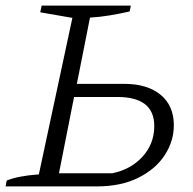

<svg xmlns="http://www.w3.org/2000/svg" viewBox="-27 -667 691 687"><path d="M-7 0 -3 -21Q39 -38 112 -43L232 -603L117 -623L122 -647H441L437 -626Q402 -618 366 -612Q330 -606 295 -604L248 -367H417Q500 -367 547.5 -328Q595 -289 595 -219Q595 -162 562.5 -112Q530 -62 468 -31Q406 0 319 0ZM184 -47H375Q442 -61 483.5 -107Q525 -153 525 -216Q525 -320 393 -320H238Z"/></svg>

Font: Piazzolla SC Light
Style: Italic
Weight: 300
Italic angle: -11.3°
Designer: Juan Pablo del Peral
Foundry: Huerta Tipografica
Version: Version 1.330